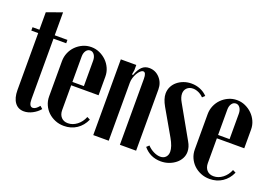

<svg xmlns="http://www.w3.org/2000/svg" viewBox="-93 -907 1682 1179"><g transform="rotate(20 748.5 -317.5)"><path d="M127 9Q89 9 67.5 -20Q46 -49 46 -101V-473H1V-495H46V-609L146 -645V-495H229V-473H146V-78Q146 -30 171 -30Q190 -30 212 -58L229 -43Q210 -20 182 -5.5Q154 9 127 9Z M242 -361Q242 -390 253 -416Q264 -442 283.5 -461.5Q303 -481 328.5 -492.5Q354 -504 383 -504Q412 -504 437.5 -492.5Q463 -481 482.5 -462Q502 -443 513.5 -417.5Q525 -392 525 -363V-241H346V-79Q346 -50 362 -32.5Q378 -15 406 -15Q437 -15 464.5 -36Q492 -57 506 -92L526 -82Q507 -39 471 -15Q435 9 388 9Q357 9 330.5 -2Q304 -13 284.5 -31.5Q265 -50 253.5 -75.5Q242 -101 242 -131ZM421 -263V-429Q421 -452 410.5 -467Q400 -482 384 -482Q367 -482 356.5 -467Q346 -452 346 -429V-263Z M681 -430Q695 -469 714 -487Q733 -505 761 -505Q802 -505 830 -474.5Q858 -444 858 -400V0H752V-431Q752 -473 733 -473Q724 -473 714.5 -464Q705 -455 697 -441.5Q689 -428 684 -411.5Q679 -395 679 -380V0H578V-495H679V-461L674 -432Z M1126 -446Q1112 -461 1093.5 -469.5Q1075 -478 1057 -478Q1033 -478 1018 -463.5Q1003 -449 1003 -426Q1003 -402 1020 -373L1138 -164Q1157 -132 1157 -101Q1157 -78 1146.5 -58Q1136 -38 1117.5 -23Q1099 -8 1074.5 1Q1050 10 1022 10Q952 10 908 -43L924 -58Q943 -38 966 -27Q989 -16 1009 -16Q1031 -16 1044 -29.5Q1057 -43 1057 -65Q1057 -98 1029 -147L933 -314Q908 -358 908 -392Q908 -416 918 -436.5Q928 -457 946 -472Q964 -487 987.5 -495.5Q1011 -504 1038 -504Q1068 -504 1095 -493Q1122 -482 1142 -461Z M1194 -361Q1194 -390 1205 -416Q1216 -442 1235.5 -461.5Q1255 -481 1280.5 -492.5Q1306 -504 1335 -504Q1364 -504 1389.5 -492.5Q1415 -481 1434.5 -462Q1454 -443 1465.5 -417.5Q1477 -392 1477 -363V-241H1298V-79Q1298 -50 1314 -32.5Q1330 -15 1358 -15Q1389 -15 1416.5 -36Q1444 -57 1458 -92L1478 -82Q1459 -39 1423 -15Q1387 9 1340 9Q1309 9 1282.5 -2Q1256 -13 1236.5 -31.5Q1217 -50 1205.5 -75.5Q1194 -101 1194 -131ZM1373 -263V-429Q1373 -452 1362.5 -467Q1352 -482 1336 -482Q1319 -482 1308.5 -467Q1298 -452 1298 -429V-263Z"/></g></svg>

Font: Moniqa Extra Bold Narrow Heading
Style: Regular
Weight: 800
Width: 4
Designer: Rajesh Rajput
Foundry: Rajesh Rajput
Version: Version 1.000;December 15, 2022;FontCreator 14.0.0.2794 32-b